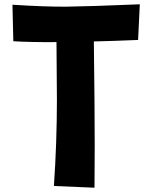

<svg xmlns="http://www.w3.org/2000/svg" viewBox="-20 -811 750 894"><path d="M417 -618Q421 -308 421 -132L420 63L231 55Q245 -148 245 -349Q245 -433 243 -615Q123 -614 42 -619L38 -789Q194 -779 291.5 -780Q389 -781 631 -791L623 -625Q504 -620 417 -618Z"/></svg>

Font: KN Bobohei
Style: Bold
Weight: 700
Designer: Kingnam Type Foundry
Version: Version 1.710;March 18, 2023